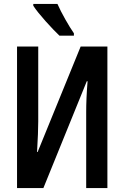

<svg xmlns="http://www.w3.org/2000/svg" viewBox="-20 -949 641 969"><path d="M270 -929H148V-920C173 -880 245 -802 280 -769H353V-781C329 -815 289 -885 270 -929ZM66 -714V0H199L418 -539H422C417 -478 415 -426 415 -385V0H522V-714H387L170 -182H167C171 -252 173 -298 173 -336V-714Z"/></svg>

Font: Noto Sans Display Condensed Medium
Style: Regular
Weight: 500
Width: 3
Designer: Monotype Design Team
Foundry: Monotype Imaging Inc.
Version: Version 1.900